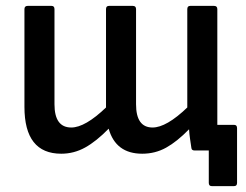

<svg xmlns="http://www.w3.org/2000/svg" viewBox="-20 -511 836 652"><path d="M188 11Q63 11 63 -148V-480Q63 -491 74 -491H155Q165 -491 165 -480V-157Q165 -78 222 -78Q269 -78 340 -146V-480Q340 -491 350 -491H431Q442 -491 442 -480V-157Q442 -78 498 -78Q545 -78 616 -146V-480Q616 -491 626 -491H707Q718 -491 718 -480V-124Q718 -105 718 -87H775Q785 -87 785 -76V110Q785 121 775 121H699Q689 121 689 110V0H641Q631 0 630 -8Q628 -22 625.5 -38.5Q623 -55 622 -72Q581 -30 544 -9.5Q507 11 463 11Q373 11 349 -74Q307 -31 269 -10Q231 11 188 11Z"/></svg>

Font: Sofia Sans Extra Cond
Style: Bold
Weight: 700
Width: 1
Designer: Botio Nikoltchev, Ani Petrova
Foundry: lettersoup
Version: Version 4.100; ttfautohint (v1.8.3)